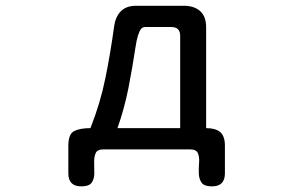

<svg xmlns="http://www.w3.org/2000/svg" viewBox="-20 -539 1040 679"><path d="M267.6 120.1Q221.7 120.1 221.7 74.2V-23.4Q221.7 -65.4 242.7 -75.7Q263.7 -85.9 299.8 -85.9Q335 -174.8 353 -264.2Q371.1 -353.5 383.8 -447.3Q388.7 -480.5 407.7 -499.5Q426.8 -518.6 460.9 -518.6H629.9Q667 -518.6 688 -499.5Q709 -480.5 709 -442.4V-85.9Q742.2 -85.9 758.8 -71.8Q775.4 -57.6 775.4 -23.4V74.2Q775.4 120.1 729.5 120.1Q702.1 120.1 692.9 106.9Q683.6 93.8 683.1 74.2Q682.6 54.7 684.1 35.2Q685.5 15.6 679.7 2.4Q673.8 -10.7 652.3 -10.7H345.7Q324.2 -10.7 318.4 2.4Q312.5 15.6 313 35.2Q313.5 54.7 313.5 74.2Q313.5 93.8 304.2 106.9Q294.9 120.1 267.6 120.1ZM395.5 -85.9H617.2V-412.1Q617.2 -443.4 585.9 -443.4H492.2Q480.5 -443.4 473.6 -428.2Q466.8 -413.1 463.4 -396Q460 -378.9 459 -371.1Q448.2 -298.8 434.1 -227.1Q419.9 -155.3 395.5 -85.9Z"/></svg>

Font: Kosugi Maru
Style: Regular
Weight: 400
Designer: MOTOYA
Version: Version 4.002